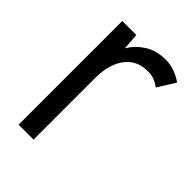

<svg xmlns="http://www.w3.org/2000/svg" viewBox="-147 -518 581 581"><g transform="rotate(45 144.0 -227.0)"><path d="M288.1 -429.2 252.9 -373Q229.5 -391.1 204.1 -391.1Q178.7 -391.1 161.4 -383.3Q144 -375.5 130.9 -359.4Q103 -325.2 103 -264.2V0H39.1V-443.8H99.1L103 -391.1Q120.1 -418.9 147.5 -436.3Q174.8 -453.6 213.6 -454.1Q252.4 -454.6 288.1 -429.2Z"/></g></svg>

Font: Meera
Style: Regular
Weight: 400
Designer: Hussain KH and Suresh P for Swathanthra Malayalam Computing (SMC)
Version: 7.0.0+20160512